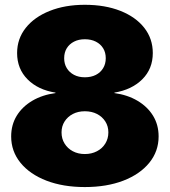

<svg xmlns="http://www.w3.org/2000/svg" viewBox="-20 -758 698 789"><path d="M328.6 10.7Q239.3 10.7 170.9 -15.6Q102.5 -42 64.2 -89.1Q25.9 -136.2 25.9 -197.3Q25.9 -245.1 48.8 -282.5Q71.8 -319.8 112.8 -344Q153.8 -368.2 208 -375.5V-377.4Q136.2 -388.7 93.3 -431.9Q50.3 -475.1 50.3 -540Q50.3 -598.6 85.7 -643.3Q121.1 -688 184.1 -713.1Q247.1 -738.3 328.6 -738.3Q411.6 -738.3 474.6 -713.4Q537.6 -688.5 572.8 -643.8Q607.9 -599.1 607.9 -540Q607.9 -475.1 564.7 -432.1Q521.5 -389.2 450.2 -377.4V-375.5Q503.9 -368.2 544.9 -344Q585.9 -319.8 608.9 -282.5Q631.8 -245.1 631.8 -197.3Q631.8 -136.2 593.5 -89.1Q555.2 -42 486.8 -15.6Q418.5 10.7 328.6 10.7ZM328.6 -125Q356.4 -125 378.4 -136.5Q400.4 -147.9 412.8 -168.2Q425.3 -188.5 425.3 -213.9Q425.3 -239.3 412.8 -258.8Q400.4 -278.3 378.7 -289.6Q356.9 -300.8 328.6 -300.8Q300.8 -300.8 279.3 -289.6Q257.8 -278.3 245.4 -258.8Q232.9 -239.3 232.9 -213.9Q232.9 -188 245.4 -168Q257.8 -147.9 279.3 -136.5Q300.8 -125 328.6 -125ZM328.6 -440.4Q354.5 -440.4 373.8 -450.2Q393.1 -460 403.8 -477.8Q414.6 -495.6 414.6 -518.6Q414.6 -542.5 403.8 -559.8Q393.1 -577.1 373.8 -586.9Q354.5 -596.7 328.6 -596.7Q303.2 -596.7 284.2 -586.9Q265.1 -577.1 254.4 -559.8Q243.7 -542.5 243.7 -518.6Q243.7 -495.6 254.4 -478Q265.1 -460.4 284.2 -450.4Q303.2 -440.4 328.6 -440.4Z"/></svg>

Font: Inter 24pt Black
Style: Regular
Weight: 900
Designer: Rasmus Andersson
Foundry: rsms
Version: Version 4.001;git-66647c0bb